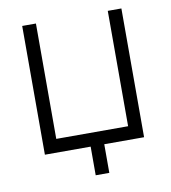

<svg xmlns="http://www.w3.org/2000/svg" viewBox="-76 -606 708 793"><g transform="rotate(-10 278.0 -210.0)"><path d="M261.7 120.1V0H69.8V-540H127.4V-56.2H428.7V-540H485.8V0H318.8V120.1Z"/></g></svg>

Font: Manrope Light
Style: Regular
Weight: 300
Designer: Mikhail Sharanda
Foundry: Mikhail Sharanda
Version: Version 4.505;FEAKit 1.0